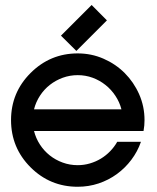

<svg xmlns="http://www.w3.org/2000/svg" viewBox="-20 -732 616 755"><path d="M285.6 2.4Q176.8 2.4 100.1 -74.2Q23.4 -150.9 23.4 -259.8Q23.4 -368.2 100.1 -444.8Q177.2 -522 285.6 -522Q339.4 -522 387 -501.2Q434.6 -480.5 470.5 -444.6Q506.3 -408.7 527.3 -361.1Q548.3 -313.5 548.3 -259.8Q548.3 -249.5 547.4 -238.8Q546.4 -228 544.4 -216.8H113.8Q121.1 -188 137 -163.6Q152.8 -139.2 175.5 -121.1Q198.2 -103 226.3 -92.8Q254.4 -82.5 285.6 -82.5Q310.5 -82.5 333.7 -89.4Q356.9 -96.2 377 -108.4Q397 -120.6 413.3 -137.5Q429.7 -154.3 440.9 -174.3H534.2Q521 -136.2 496.6 -103.8Q472.2 -71.3 439.7 -47.6Q407.2 -23.9 367.9 -10.7Q328.6 2.4 285.6 2.4ZM113.8 -302.2H457.5Q450.2 -330.6 433.8 -355.2Q417.5 -379.9 394.8 -397.9Q372.1 -416 344.2 -426.3Q316.4 -436.5 285.6 -436.5Q254.9 -436.5 226.8 -426.3Q198.7 -416 176 -398.2Q153.3 -380.4 137.2 -355.7Q121.1 -331.1 113.8 -302.2ZM219.7 -591.8 340.3 -712.4 400.4 -651.9 280.3 -531.7Z"/></svg>

Font: Proletarsk
Style: Regular
Weight: 400
Designer: Peter Wiegel, original typeface by Carl Albert Fahrenwaldt 1901
Foundry: Peter Wiegel
Version: Version 1.000 2010 initial release